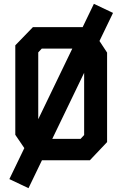

<svg xmlns="http://www.w3.org/2000/svg" viewBox="-20 -838 640 1004"><path d="M152 -696 60 -601V-133L150.5 0H450L540 -95V-563L452.5 -696ZM180 -155.5V-564L198.5 -584H391L420 -540.5V-132L401.5 -112H209ZM471 -818 29 98.5 129 146 571 -770.5Z"/></svg>

Font: Kode
Style: Regular
Weight: 400
Monospace: yes
Designer: Isa Ozler
Foundry: Kadena LLC
Version: Version 1.000;gftools[0.9.28]